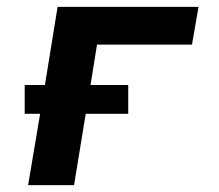

<svg xmlns="http://www.w3.org/2000/svg" viewBox="-20 -540 640 560"><path d="M62 0 97 -208H52V-292H111L148 -520H559L540 -410H263L244 -292H354V-208H230L196 0Z"/></svg>

Font: Iosevka SS04 XBd Ex Obl
Style: Regular
Weight: 800
Width: 7
Italic angle: -9°
Monospace: yes
Designer: Belleve Invis
Foundry: Belleve Invis
Version: Version 19.0.0; ttfautohint (v1.8.4)